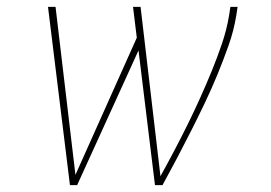

<svg xmlns="http://www.w3.org/2000/svg" viewBox="-20 -540 790 560"><path d="M184 0 120 -520H142L200 -30L379 -430L368 -520H390L448 -26Q469 -64 489 -102Q509 -140 528 -178.5Q547 -217 564.5 -256Q582 -295 598 -334Q614 -373 627.5 -413Q641 -453 648 -494L652 -520H673L669 -494Q662 -451 647 -408.5Q632 -366 615 -324.5Q598 -283 578.5 -242Q559 -201 538.5 -160.5Q518 -120 497 -80Q476 -40 454 0H432L384 -393L205 0Z"/></svg>

Font: Iosevka Etoile Thin Oblique
Style: Regular
Weight: 100
Italic angle: -9°
Designer: Belleve Invis
Foundry: Belleve Invis
Version: Version 15.5.2; ttfautohint (v1.8.4)